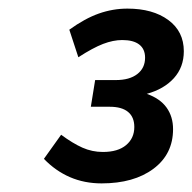

<svg xmlns="http://www.w3.org/2000/svg" viewBox="-20 -828 447 446"><path d="M216 -402Q176 -402 142.5 -416.5Q109 -431 82 -459L122 -515Q149 -495 171.5 -485Q194 -475 219 -475Q254 -475 273 -491Q292 -507 292 -533Q292 -556 277.5 -568Q263 -580 235 -580H191L201 -642H249Q281 -642 299 -656Q317 -670 317 -694Q317 -714 303.5 -724.5Q290 -735 264 -735Q243 -735 219.5 -726Q196 -717 162 -695L141 -759Q177 -785 209.5 -796.5Q242 -808 276 -808Q335 -808 371 -781.5Q407 -755 407 -709Q407 -672 384 -646.5Q361 -621 321 -610Q352 -599 367 -578Q382 -557 382 -528Q382 -470 336.5 -436Q291 -402 216 -402Z"/></svg>

Font: Gantari SemiBold
Style: Italic
Weight: 600
Italic angle: -10°
Designer: Anugrah Pasau
Foundry: Lafontype
Version: Version 1.000